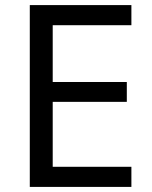

<svg xmlns="http://www.w3.org/2000/svg" viewBox="-20 -734 596 754"><path d="M496 0H97V-714H496V-635H187V-412H478V-334H187V-79H496Z"/></svg>

Font: hexlkorean05
Style: Book
Weight: 400
Designer: Jelle Bosma - Monotype Design Team
Foundry: Monotype Imaging Inc.
Version: Version 2.003